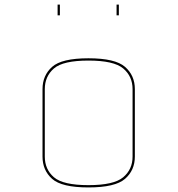

<svg xmlns="http://www.w3.org/2000/svg" viewBox="-20 -897 777 840"><path d="M570 -212Q570 -152 527 -114.5Q484 -77 367 -77Q250 -77 208 -114.5Q166 -152 166 -212V-507Q166 -567 208 -604.5Q250 -642 367 -642Q484 -642 527 -604.5Q570 -567 570 -507ZM176 -212Q176 -156 216 -121.5Q256 -87 367 -87Q478 -87 519 -121.5Q560 -156 560 -212V-507Q560 -563 519 -597.5Q478 -632 367 -632Q256 -632 216 -597.5Q176 -563 176 -507ZM242 -830H232V-877H242ZM500 -830H490V-877H500Z"/></svg>

Font: Bungee Hairline
Style: Regular
Weight: 400
Designer: David Jonathan Ross
Foundry: David Jonathan Ross
Version: Version 1.001;PS 1.0;hotconv 1.0.72;makeotf.lib2.5.5900